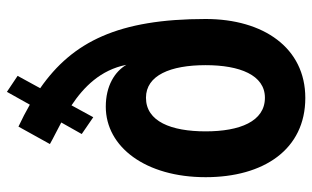

<svg xmlns="http://www.w3.org/2000/svg" viewBox="-198 -718 924 569"><g transform="rotate(-90 264.5 -433.0)"><path d="M288.1 -776.4 324.7 -843.3 277.3 -875 239.3 -807.1C218.8 -818.8 197.3 -830.1 174.3 -840.8L122.6 -747.6C140.6 -737.3 163.1 -726.6 186.5 -713.9L152.3 -653.3L202.1 -619.1L237.3 -683.6C291.5 -647.5 342.3 -597.7 357.4 -521C337.4 -555.2 295.4 -582 233.4 -582C113.8 -582 24.4 -463.9 24.4 -286.1C24.4 -114.7 106 9.3 259.3 9.3C407.7 9.3 493.2 -114.7 493.2 -286.1C493.2 -543.9 426.3 -680.2 288.1 -776.4ZM259.8 -110.4C189.5 -110.4 160.2 -185.1 160.2 -286.1C160.2 -388.2 189.5 -462.9 259.8 -462.9C326.2 -462.9 356.4 -390.6 356.4 -286.1C356.4 -185.1 327.1 -110.4 259.8 -110.4Z"/></g></svg>

Font: Decalotype SemiBold
Style: Regular
Weight: 600
Designer: Alfredo Marco Pradil
Foundry: Alfredo Marco Pradil
Version: Version 1.0